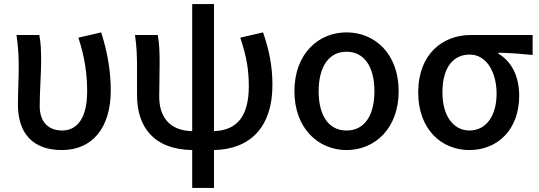

<svg xmlns="http://www.w3.org/2000/svg" viewBox="-20 -723 2649 943"><path d="M284 14C431 14 524 -92 524 -279C524 -375 507 -470 477 -564L365 -538C398 -437 408 -354 408 -275C408 -141 358 -82 285 -82C226 -82 175 -116 175 -202C175 -271 182 -363 182 -419C182 -469 181 -512 173 -551H61C70 -492 72 -437 72 -394C72 -332 68 -271 68 -210C68 -67 142 14 284 14Z M924 200H1031V14C1214 10 1318 -104 1318 -305C1318 -396 1303 -475 1272 -564L1160 -538C1192 -443 1202 -377 1202 -300C1202 -149 1142 -83 1031 -79V-703H924V-79C811 -81 762 -151 762 -248C762 -285 764 -364 764 -419C764 -469 762 -512 755 -551H643C652 -492 653 -437 653 -394V-255C653 -103 732 11 924 14Z M1682 14C1821 14 1938 -92 1938 -275C1938 -459 1821 -564 1682 -564C1544 -564 1426 -459 1426 -275C1426 -92 1544 14 1682 14ZM1682 -82C1593 -82 1545 -157 1545 -275C1545 -392 1593 -469 1682 -469C1771 -469 1819 -392 1819 -275C1819 -157 1771 -82 1682 -82Z M2285 14C2424 14 2530 -86 2530 -253C2530 -350 2491 -423 2428 -459V-464C2488 -463 2535 -459 2596 -453V-551H2291C2158 -551 2034 -461 2034 -269C2034 -87 2149 14 2285 14ZM2286 -82C2208 -82 2153 -152 2153 -269C2153 -397 2210 -455 2287 -455C2371 -455 2419 -366 2419 -263C2419 -151 2365 -82 2286 -82Z"/></svg>

Font: Noto Sans CJK SC Medium
Style: Regular
Weight: 500
Designer: Ryoko NISHIZUKA 西塚涼子 (kana, bopomofo & ideographs); Paul D. Hunt (Latin, Greek & Cyrillic); Sandoll Communications 산돌커뮤니
Foundry: Adobe
Version: Version 2.004;hotconv 1.0.118;makeotfexe 2.5.65603